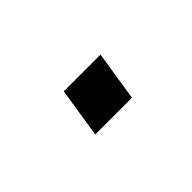

<svg xmlns="http://www.w3.org/2000/svg" viewBox="-22 -393 255 255"><g transform="rotate(-45 105.5 -265.0)"><path d="M69 -230 80 -300H149L138 -230Z"/></g></svg>

Font: Nunito Sans 12pt ExtraLight
Style: Italic
Weight: 200
Italic angle: -9°
Designer: Vernon Adams
Foundry: Vernon Adams
Version: Version 3.101;gftools[0.9.27]